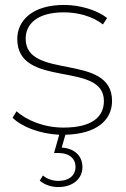

<svg xmlns="http://www.w3.org/2000/svg" viewBox="-20 -543 510 778"><path d="M434 -134C434 -331 84 -217 84 -386C84 -446 131 -493 239 -493C296 -493 355 -477 397 -444L414 -470C374 -502 304 -523 240 -523C110 -523 50 -459 50 -385C50 -182 401 -298 401 -134C401 -70 354 -26 237 -26C156 -26 86 -57 47 -92L31 -66C68 -29 141 -1 220 3L199 77H217C261 77 286 100 286 133C286 170 257 190 217 190C193 190 170 182 154 168L141 189C163 207 188 215 217 215C273 215 314 183 314 134C314 89 282 58 230 55L245 3C370 0 434 -55 434 -134Z"/></svg>

Font: Talent ExtraLight
Style: Regular
Weight: 200
Designer: Mike Powis
Version: Version 1.001;hotconv 1.0.109;makeotfexe 2.5.65596